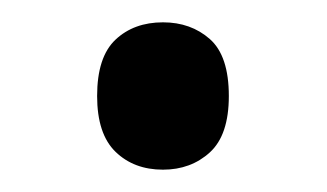

<svg xmlns="http://www.w3.org/2000/svg" viewBox="-20 -140 293 172"><path d="M67 -54Q67 -89 83.5 -104.5Q100 -120 126 -120Q151 -120 168 -105Q185 -90 185 -54Q185 -19 168 -3.5Q151 12 126 12Q100 12 83.5 -4Q67 -20 67 -54Z"/></svg>

Font: Noto Sans Myanmar SemiCondensed
Style: Regular
Weight: 400
Width: 4
Designer: Monotype Design Team
Foundry: Monotype Imaging Inc.
Version: Version 2.107; ttfautohint (v1.8.4.7-5d5b)